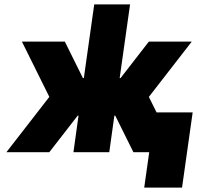

<svg xmlns="http://www.w3.org/2000/svg" viewBox="-20 -688 891 868"><path d="M79 -500 203 -250 9 0H203L397 -250L273 -500ZM847 -500H653L459 -250L583 0H777L653 -250ZM406 -668 359 -335H222L198 -165H335L312 0H474L497 -165H635L659 -335H521L568 -668ZM632 160H803L851 -180H680Z"/></svg>

Font: Unageo
Style: Black-Italic
Weight: 900
Designer: Richard Sepsi
Foundry: Richard Sepsi
Version: Version 2.000